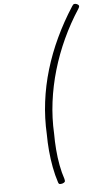

<svg xmlns="http://www.w3.org/2000/svg" viewBox="-129 -1256 816 1396"><g transform="rotate(-10 278.5 -558.0)"><path d="M548 -1154Q475 -1061 416 -958Q357 -855 314 -745Q271 -635 246 -520.5Q221 -406 217 -290Q212 -234 211.5 -174.5Q211 -115 216.5 -58.5Q222 -2 234 47Q237 63 231.5 68.5Q226 74 213 77Q200 79 193 76.5Q186 74 184 64Q171 8 165 -52.5Q159 -113 159 -174.5Q159 -236 164 -295Q168 -414 193 -530Q218 -646 262 -757Q306 -868 368 -974.5Q430 -1081 507 -1180Q516 -1193 524.5 -1194Q533 -1195 545 -1189Q556 -1182 557 -1174.5Q558 -1167 548 -1154Z"/></g></svg>

Font: Playwrite CU ExtraLight
Style: Regular
Weight: 250
Designer: Veronika Burian, José Scaglione
Foundry: TypeTogether
Version: Version 1.002